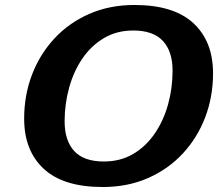

<svg xmlns="http://www.w3.org/2000/svg" viewBox="-20 -739 894 771"><path d="M835.5 -444.5Q835.5 -350.5 804 -268Q772.5 -185.5 714 -122.5Q655.5 -59.5 574 -23.8Q492.5 12 392.5 12Q234.5 12 155.8 -61Q77 -134 77 -262.5Q77 -356.5 108.5 -439Q140 -521.5 198.5 -584.5Q257 -647.5 338.5 -683.2Q420 -719 520 -719Q677.5 -719 756.5 -646Q835.5 -573 835.5 -444.5ZM239.5 -252Q239.5 -174.5 278 -132.5Q316.5 -90.5 397 -90.5Q463.5 -90.5 514.8 -120.8Q566 -151 601.2 -202.5Q636.5 -254 654.8 -319.5Q673 -385 673 -455Q673 -532.5 634.2 -574.5Q595.5 -616.5 515 -616.5Q449 -616.5 397.8 -586.2Q346.5 -556 311.2 -504.5Q276 -453 257.8 -387.5Q239.5 -322 239.5 -252Z"/></svg>

Font: Newsreader 6pt SemiBold
Style: Italic
Weight: 600
Italic angle: -17°
Designer: Hugues Gentile
Foundry: Production Type
Version: Version 1.003; ttfautohint (v1.8.3)